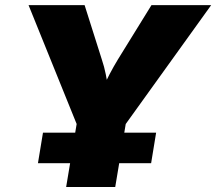

<svg xmlns="http://www.w3.org/2000/svg" viewBox="-20 -748 865 768"><path d="M244.6 0 286.6 -252 94.2 -727.5H318.4L387.2 -510.3Q397 -481.4 403.1 -450.9Q409.2 -420.4 414.6 -382.8H385.7Q402.3 -420.4 418.2 -450.9Q434.1 -481.4 451.7 -510.3L585.9 -727.5H824.7L482.9 -252L440.9 0ZM131.8 -95.2 151.9 -217.3H604.5L584.5 -95.2Z"/></svg>

Font: Inter 17pt Black
Style: Italic
Weight: 900
Italic angle: -9.3988°
Version: Version 4.001;git-66647c0bb